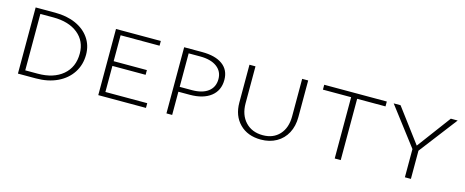

<svg xmlns="http://www.w3.org/2000/svg" viewBox="-33 -876 3135 1295"><g transform="rotate(15 1534.5 -228.0)"><path d="M98 0V-462H235Q316 -462 378 -434.5Q440 -407 474.5 -357Q509 -307 509 -242Q509 -171 473 -116Q437 -61 372.5 -30.5Q308 0 223 0ZM230 -428H140V-34H227Q337 -34 401.5 -88.5Q466 -143 466 -238Q466 -325 402.5 -376.5Q339 -428 230 -428Z M992 -33V0H659V-462H972V-429H700V-248H932V-215H700V-33Z M1454 -319Q1454 -245 1401 -203.5Q1348 -162 1254 -162H1175V0H1135V-462H1261Q1353 -462 1403.5 -425Q1454 -388 1454 -319ZM1414 -314Q1414 -368 1372 -399Q1330 -430 1255 -430H1175V-196H1260Q1333 -196 1373.5 -227Q1414 -258 1414 -314Z M1591 -198V-462H1633V-204Q1633 -123 1678.5 -74.5Q1724 -26 1800 -26Q1873 -26 1916 -73Q1959 -120 1959 -200V-462H2001V-206Q2001 -143 1975.5 -95Q1950 -47 1903 -20.5Q1856 6 1795 6Q1702 6 1646.5 -50Q1591 -106 1591 -198Z M2550 -428H2352V0H2310V-428H2113V-462H2550Z M2842 -197V0H2800V-197L2598 -462H2646L2822 -227L2997 -462H3045Z"/></g></svg>

Font: Ysabeau SC Light
Style: Regular
Weight: 300
Designer: Christian Thalmann (Catharsis Fonts)
Version: Version 0.003